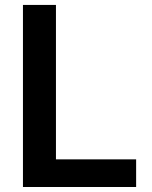

<svg xmlns="http://www.w3.org/2000/svg" viewBox="-20 -747 606 767"><path d="M71.7 0H523.8V-110.4H203.5V-727.3H71.7Z"/></svg>

Font: TID UI Semi Bold
Style: Regular
Weight: 600
Designer: The TID Project Authors
Foundry: Bakken & Bæck
Version: Version 1.001;hotconv 1.0.109;makeotfexe 2.5.65596